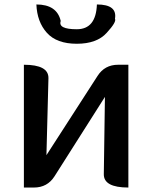

<svg xmlns="http://www.w3.org/2000/svg" viewBox="-20 -840 682 860"><path d="M87 0V-550Q198 -550 197 -490L188 -145L417 -500Q449 -550 509 -550H555V0Q444 0 445 -60L450 -406L224 -50Q192 0 132 0ZM143 -820Q235 -820 252 -746Q239 -709 324 -709Q410 -709 414 -820Q506 -820 495 -756Q503 -742 458 -693Q414 -644 324 -644Q234 -644 190 -693Q146 -742 143 -820Z"/></svg>

Font: Swei Half Moon CJK TC
Style: Medium
Weight: 500
Version: Version 2.125